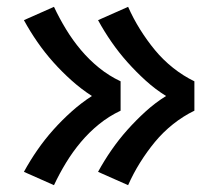

<svg xmlns="http://www.w3.org/2000/svg" viewBox="-20 -621 640 562"><path d="M355 -79 267 -118Q285 -151 306.5 -182Q328 -213 353 -241Q378 -269 406 -294.5Q434 -320 466 -340Q434 -360 406 -385.5Q378 -411 353 -439Q328 -467 306.5 -498Q285 -529 267 -562L355 -601Q370 -567 390 -535Q410 -503 433.5 -474.5Q457 -446 486.5 -422.5Q516 -399 549 -383V-297Q516 -281 486.5 -257.5Q457 -234 433.5 -205.5Q410 -177 390 -145Q370 -113 355 -79ZM138 -79 50 -118Q68 -151 89.5 -182Q111 -213 136 -241Q161 -269 189.5 -294.5Q218 -320 249 -340Q218 -360 189.5 -385.5Q161 -411 136 -439Q111 -467 89.5 -498Q68 -529 50 -562L138 -601Q154 -567 173.5 -535Q193 -503 217 -474.5Q241 -446 270 -422.5Q299 -399 333 -383V-297Q299 -281 270 -257.5Q241 -234 217 -205.5Q193 -177 173.5 -145Q154 -113 138 -79Z"/></svg>

Font: Iosevka Custom SmBdEx
Style: Regular
Weight: 600
Width: 7
Monospace: yes
Designer: Belleve Invis
Foundry: Belleve Invis
Version: Version 11.2.4; ttfautohint (v1.8.4)